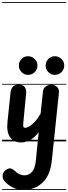

<svg xmlns="http://www.w3.org/2000/svg" viewBox="-25 -1349 652 1832"><path d="M175.5 10Q107.5 10 71.8 -38.8Q36 -87.5 46.5 -187.5L76 -469.5Q78.5 -495 95.2 -518Q112 -541 153 -541Q197 -541 212.2 -517Q227.5 -493 224.5 -460.5L197.5 -178Q194 -144.5 199.2 -137Q204.5 -129.5 217 -129.5Q226.5 -129.5 247.2 -139Q268 -148.5 297.8 -177.2Q327.5 -206 362.5 -264.5L385 -476Q388.5 -509 412.8 -525Q437 -541 465.5 -541Q496 -541 518.5 -520.5Q541 -500 537 -461.5L469 186Q454.5 324.5 380.5 393.8Q306.5 463 199 463Q137.5 463 90.2 436.5Q43 410 19.5 381Q-5 353 0.8 320.5Q6.5 288 33.5 270.5Q64 251 84.2 260.2Q104.5 269.5 117 282Q136.5 302.5 160 313.2Q183.5 324 208 324Q252 324 281 290.8Q310 257.5 318 175.5L344 -87Q300.5 -31 258.5 -10.5Q216.5 10 175.5 10ZM175.5 10Q107.5 10 71.8 -38.8Q36 -87.5 46.5 -187.5L76 -469.5Q78.5 -495 95.2 -518Q112 -541 153 -541Q197 -541 212.2 -517Q227.5 -493 224.5 -460.5L197.5 -178Q194 -144.5 199.2 -137Q204.5 -129.5 217 -129.5Q226.5 -129.5 247.2 -139Q268 -148.5 297.8 -177.2Q327.5 -206 362.5 -264.5L385 -476Q388.5 -509 412.8 -525Q437 -541 465.5 -541Q496 -541 518.5 -520.5Q541 -500 537 -461.5L469 186Q454.5 324.5 380.5 393.8Q306.5 463 199 463Q137.5 463 90.2 436.5Q43 410 19.5 381Q-5 353 0.8 320.5Q6.5 288 33.5 270.5Q64 251 84.2 260.2Q104.5 269.5 117 282Q136.5 302.5 160 313.2Q183.5 324 208 324Q252 324 281 290.8Q310 257.5 318 175.5L344 -87Q300.5 -31 258.5 -10.5Q216.5 10 175.5 10ZM498 -634.5Q463 -634.5 436.8 -660.5Q410.5 -686.5 410.5 -723.5Q410.5 -760 435.8 -786.2Q461 -812.5 498 -812.5Q533.5 -812.5 560.8 -787.2Q588 -762 588 -723.5Q588 -686.5 561.5 -660.5Q535 -634.5 498 -634.5ZM242 -634.5Q207 -634.5 181 -660.5Q155 -686.5 155 -723.5Q155 -760 180.2 -786.2Q205.5 -812.5 242 -812.5Q277.5 -812.5 305 -787.2Q332.5 -762 332.5 -723.5Q332.5 -686.5 305.8 -660.5Q279 -634.5 242 -634.5ZM-5 455H607V463H-5ZM-5 -16H607V0H-5ZM-5 -549H607V-541H-5ZM-5 -1329H607V-1321H-5Z"/></svg>

Font: Edu SA Dotted Guide
Style: Regular
Weight: 400
Designer: Tina and Corey Anderson, Eben Sorkin, Mirko Velimirovic
Foundry: Google for Education
Version: Version 2.000